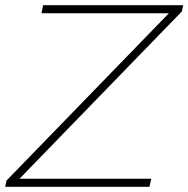

<svg xmlns="http://www.w3.org/2000/svg" viewBox="-24 -720 726 740"><path d="M-4 0 1 -24 627 -669H136L142 -700H682L677 -676L51 -31H559L552 0Z"/></svg>

Font: Montserrat ExtraLight
Style: Italic
Weight: 200
Italic angle: -11.3°
Designer: Julieta Ulanovsky
Foundry: Julieta Ulanovsky
Version: Version 9.000; ttfautohint (v1.8.4.7-5d5b)